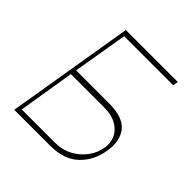

<svg xmlns="http://www.w3.org/2000/svg" viewBox="-190 -879 1032 1032"><g transform="rotate(45 326.0 -363.5)"><path d="M68.2 0 188.9 -727.3H583.8L579.5 -697.4H206L153.4 -384.9H403.4Q509.9 -385.3 550.6 -334.3Q591.3 -283.4 576.7 -197.4Q562.5 -110.4 504.3 -55.2Q446 0 340.9 0ZM95.2 -29.8H346.6Q404.8 -29.8 449.4 -54.7Q494 -79.5 521.5 -118.4Q549 -157.3 555.4 -198.9Q562.5 -239.3 547.1 -273.8Q531.6 -308.2 494.5 -329.5Q457.4 -350.9 399.1 -350.9H147.7Z"/></g></svg>

Font: Inter Thin  BETA
Style: Italic
Weight: 100
Italic angle: -9.39999°
Designer: Rasmus Andersson
Foundry: rsms
Version: Version 3.011;git-f93a4a705